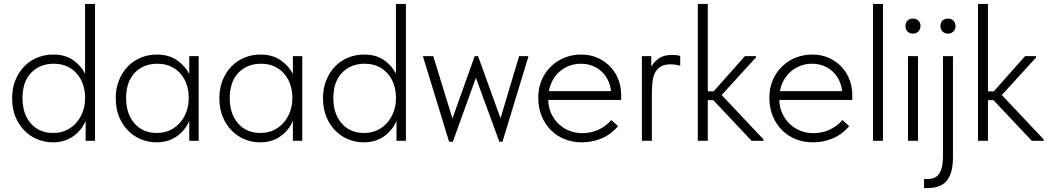

<svg xmlns="http://www.w3.org/2000/svg" viewBox="-20 -720 5363 982"><path d="M250 8Q210 8 172.5 -7Q135 -22 106 -51Q77 -80 59.5 -121.5Q42 -163 42 -217Q42 -269 59 -310.5Q76 -352 104.5 -381Q133 -410 171 -425.5Q209 -441 252 -441Q314 -441 355 -412Q396 -383 415 -342V-700H466V0H418V-102Q398 -54 354.5 -23Q311 8 250 8ZM252 -40Q292 -40 322.5 -55.5Q353 -71 373.5 -96Q394 -121 404.5 -152Q415 -183 415 -213V-224Q415 -256 405 -286.5Q395 -317 375 -341Q355 -365 325 -379.5Q295 -394 255 -394Q184 -394 139.5 -348Q95 -302 95 -218Q95 -138 137.5 -89Q180 -40 252 -40Z M780 8Q740 8 702.5 -7Q665 -22 636 -51Q607 -80 589.5 -121.5Q572 -163 572 -217Q572 -269 589 -310.5Q606 -352 634.5 -381Q663 -410 701 -425.5Q739 -441 782 -441Q844 -441 886 -411.5Q928 -382 948 -341V-433H996V0H948V-102Q928 -54 884.5 -23Q841 8 780 8ZM782 -40Q822 -40 852.5 -55.5Q883 -71 903.5 -96Q924 -121 934.5 -152Q945 -183 945 -213V-224Q945 -256 935 -286.5Q925 -317 905 -341Q885 -365 855 -379.5Q825 -394 785 -394Q714 -394 669.5 -348Q625 -302 625 -218Q625 -138 667.5 -89Q710 -40 782 -40Z M1310 8Q1270 8 1232.5 -7Q1195 -22 1166 -51Q1137 -80 1119.5 -121.5Q1102 -163 1102 -217Q1102 -269 1119 -310.5Q1136 -352 1164.5 -381Q1193 -410 1231 -425.5Q1269 -441 1312 -441Q1374 -441 1416 -411.5Q1458 -382 1478 -341V-433H1526V0H1478V-102Q1458 -54 1414.5 -23Q1371 8 1310 8ZM1312 -40Q1352 -40 1382.5 -55.5Q1413 -71 1433.5 -96Q1454 -121 1464.5 -152Q1475 -183 1475 -213V-224Q1475 -256 1465 -286.5Q1455 -317 1435 -341Q1415 -365 1385 -379.5Q1355 -394 1315 -394Q1244 -394 1199.5 -348Q1155 -302 1155 -218Q1155 -138 1197.5 -89Q1240 -40 1312 -40Z M1840 8Q1800 8 1762.5 -7Q1725 -22 1696 -51Q1667 -80 1649.5 -121.5Q1632 -163 1632 -217Q1632 -269 1649 -310.5Q1666 -352 1694.5 -381Q1723 -410 1761 -425.5Q1799 -441 1842 -441Q1904 -441 1945 -412Q1986 -383 2005 -342V-700H2056V0H2008V-102Q1988 -54 1944.5 -23Q1901 8 1840 8ZM1842 -40Q1882 -40 1912.5 -55.5Q1943 -71 1963.5 -96Q1984 -121 1994.5 -152Q2005 -183 2005 -213V-224Q2005 -256 1995 -286.5Q1985 -317 1965 -341Q1945 -365 1915 -379.5Q1885 -394 1845 -394Q1774 -394 1729.5 -348Q1685 -302 1685 -218Q1685 -138 1727.5 -89Q1770 -40 1842 -40Z M2144 -429V-433H2196L2294 -114L2408 -433H2425L2540 -115L2635 -433H2682V-429L2550 5H2534L2414 -322L2296 5H2277Z M2956 8Q2909 8 2868.5 -8Q2828 -24 2798 -54Q2768 -84 2750.5 -126Q2733 -168 2733 -220Q2733 -272 2751.5 -313Q2770 -354 2800.5 -382.5Q2831 -411 2870 -426Q2909 -441 2951 -441Q3002 -441 3040.5 -422.5Q3079 -404 3105 -375Q3131 -346 3144 -309.5Q3157 -273 3157 -236V-209H2784Q2785 -170 2799.5 -139Q2814 -108 2838 -85.5Q2862 -63 2892.5 -51Q2923 -39 2958 -39Q3005 -39 3043 -57.5Q3081 -76 3107 -106L3141 -75Q3105 -32 3057 -12Q3009 8 2956 8ZM2950 -394Q2920 -394 2893 -384Q2866 -374 2844 -355.5Q2822 -337 2807.5 -311Q2793 -285 2787 -254H3105Q3102 -283 3090 -308.5Q3078 -334 3058 -353Q3038 -372 3011 -383Q2984 -394 2950 -394Z M3417 -439Q3428 -439 3438.5 -438Q3449 -437 3459 -434V-384Q3448 -387 3436 -389Q3424 -391 3411 -391Q3377 -391 3357.5 -378.5Q3338 -366 3328.5 -344.5Q3319 -323 3316.5 -294.5Q3314 -266 3314 -235V0H3263V-433H3311V-379Q3323 -401 3348 -420Q3373 -439 3417 -439Z M3549 -700H3600V-253H3630L3790 -433H3846V-426L3671 -234L3885 -7V0H3824L3628 -208H3600V0H3549Z M4138 8Q4091 8 4050.5 -8Q4010 -24 3980 -54Q3950 -84 3932.5 -126Q3915 -168 3915 -220Q3915 -272 3933.5 -313Q3952 -354 3982.5 -382.5Q4013 -411 4052 -426Q4091 -441 4133 -441Q4184 -441 4222.5 -422.5Q4261 -404 4287 -375Q4313 -346 4326 -309.5Q4339 -273 4339 -236V-209H3966Q3967 -170 3981.5 -139Q3996 -108 4020 -85.5Q4044 -63 4074.5 -51Q4105 -39 4140 -39Q4187 -39 4225 -57.5Q4263 -76 4289 -106L4323 -75Q4287 -32 4239 -12Q4191 8 4138 8ZM4132 -394Q4102 -394 4075 -384Q4048 -374 4026 -355.5Q4004 -337 3989.5 -311Q3975 -285 3969 -254H4287Q4284 -283 4272 -308.5Q4260 -334 4240 -353Q4220 -372 4193 -383Q4166 -394 4132 -394Z M4445 -700H4496V0H4445Z M4624 -433H4675V0H4624ZM4649 -548Q4632 -548 4621.5 -559Q4611 -570 4611 -587Q4611 -604 4621.5 -614.5Q4632 -625 4649 -625Q4666 -625 4677 -614.5Q4688 -604 4688 -587Q4688 -570 4677 -559Q4666 -548 4649 -548Z M4706 242V195Q4711 196 4720 196Q4767 196 4785 166.5Q4803 137 4803 79V-433H4854V85Q4854 163 4824 202.5Q4794 242 4722 242ZM4828 -548Q4811 -548 4800.5 -559Q4790 -570 4790 -587Q4790 -604 4800.5 -614.5Q4811 -625 4828 -625Q4845 -625 4856 -614.5Q4867 -604 4867 -587Q4867 -570 4856 -559Q4845 -548 4828 -548Z M4982 -700H5033V-253H5063L5223 -433H5279V-426L5104 -234L5318 -7V0H5257L5061 -208H5033V0H4982Z"/></svg>

Font: Tilda Sans Light
Style: Regular
Weight: 300
Designer: ParaType Ltd
Foundry: ParaType Ltd
Version: Version 1.009